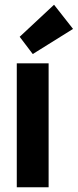

<svg xmlns="http://www.w3.org/2000/svg" viewBox="-20 -790 328 810"><path d="M185.1 0H50.8V-522.9H185.1ZM118.2 -562 63 -634.8 208 -770 288.1 -668Z"/></svg>

Font: Righteous
Style: Regular
Weight: 400
Version: Version 1.000